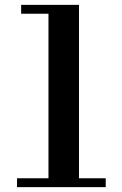

<svg xmlns="http://www.w3.org/2000/svg" viewBox="-20 -770 504 790"><path d="M50 -36.5V0H415V-36.5H305V-750H67V-713.5H179.5V-36.5Z"/></svg>

Font: Bodoni* 06pt Medium
Style: Regular
Weight: 500
Version: Version 2.3